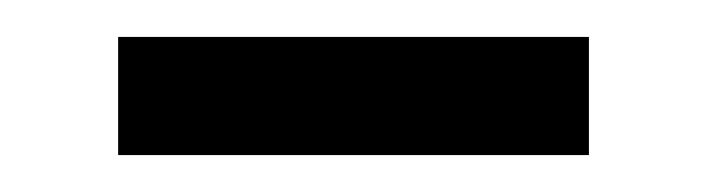

<svg xmlns="http://www.w3.org/2000/svg" viewBox="-20 -327 383 104"><path d="M44 -307H299V-243H44Z"/></svg>

Font: Source Han Serif TW Medium
Style: Regular
Weight: 500
Designer: Ryoko NISHIZUKA Ë•øÂ°öÊ∂ºÂ≠ê (kana & ideographs); Frank Grie√ühammer (Latin, Greek & Cyrillic); Wenlong ZHANG Âº†ÊñáÈæô 
Foundry: Adobe Systems Incorporated
Version: Version 1.000;PS 1;hotconv 16.6.53;makeotf.lib2.5.65590